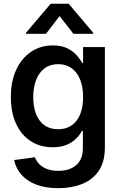

<svg xmlns="http://www.w3.org/2000/svg" viewBox="-20 -777 634 1010"><path d="M286.6 212.9Q219.7 212.9 171.1 194.3Q122.6 175.8 93 142.3Q63.5 108.9 54.2 64.9L163.6 50.3Q170.9 70.3 186.8 86.4Q202.6 102.5 227.5 112.1Q252.4 121.6 287.6 121.6Q345.7 121.6 380.9 91.6Q416 61.5 416 0.5V-88.9H411.6Q398.9 -65.9 378.7 -46.1Q358.4 -26.4 328.6 -14.4Q298.8 -2.4 256.8 -2.4Q191.4 -2.4 142.1 -34.2Q92.8 -65.9 64.9 -125.2Q37.1 -184.6 37.1 -267.1Q37.1 -349.6 65.4 -410.4Q93.8 -471.2 143.6 -504.6Q193.4 -538.1 257.8 -538.1Q304.2 -538.1 334.7 -522.7Q365.2 -507.3 383.8 -485.8Q402.3 -464.4 412.6 -445.8H417V-529.3H531.7V-1.5Q531.7 73.7 499.8 121.1Q467.8 168.5 412.1 190.7Q356.4 212.9 286.6 212.9ZM285.2 -97.2Q347.7 -97.2 382.3 -141.8Q417 -186.5 417 -266.6Q417 -319.8 401.6 -358.4Q386.2 -397 356.9 -418.2Q327.6 -439.5 286.1 -439.5Q243.2 -439.5 213.9 -417.2Q184.6 -395 169.7 -355.7Q154.8 -316.4 154.8 -266.6Q154.8 -215.8 169.4 -177.7Q184.1 -139.6 213.4 -118.4Q242.7 -97.2 285.2 -97.2ZM366.2 -599.1 293.5 -692.4 221.7 -599.1H116.7V-604.5L246.6 -757.3H341.3L470.2 -604.5V-599.1Z"/></svg>

Font: Inter Cardless Tabular Medium
Style: Regular
Weight: 500
Designer: Rasmus Andersson
Foundry: rsms
Version: Version 4.000;git-4fc901f